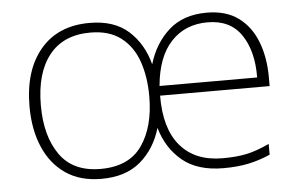

<svg xmlns="http://www.w3.org/2000/svg" viewBox="-44 -602 1051 674"><g transform="rotate(-5 481.5 -264.5)"><path d="M706 -539Q774 -539 817.5 -507Q861 -475 882.5 -419.5Q904 -364 904 -294V-263H518Q517 -147 569 -86Q621 -25 718 -25Q767 -25 802.5 -32.5Q838 -40 883 -61V-23Q844 -6 805.5 2Q767 10 718 10Q627 10 573.5 -34Q520 -78 499 -151Q478 -79 426 -34.5Q374 10 288 10Q213 10 162 -25Q111 -60 84.5 -122Q58 -184 58 -265Q58 -392 120 -465.5Q182 -539 293 -539Q380 -539 430.5 -493.5Q481 -448 500 -375Q521 -447 572 -493Q623 -539 706 -539ZM706 -505Q627 -505 577.5 -452Q528 -399 519 -297H863Q864 -390 825 -447.5Q786 -505 706 -505ZM293 -505Q198 -505 148 -442Q98 -379 98 -265Q98 -157 144.5 -91Q191 -25 288 -25Q388 -25 434 -91Q480 -157 480 -264Q480 -333 461 -387.5Q442 -442 400.5 -473.5Q359 -505 293 -505Z"/></g></svg>

Font: Noto Sans Gujarati ExtraLight
Style: Regular
Weight: 200
Designer: Jelle Bosma - Monotype Design Team, Universal Thirst
Foundry: Monotype Imaging Inc.
Version: Version 2.106; ttfautohint (v1.8.4.7-5d5b)